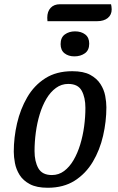

<svg xmlns="http://www.w3.org/2000/svg" viewBox="-20 -866 559 906"><path d="M205 20Q153 20 121 3Q89 -14 72.5 -40.5Q56 -67 50.5 -96.5Q45 -126 45 -150Q45 -217 60.5 -284Q76 -351 108.5 -407Q141 -463 193.5 -496.5Q246 -530 321 -530Q374 -530 405.5 -513Q437 -496 454 -469.5Q471 -443 476.5 -413.5Q482 -384 482 -360Q482 -293 466.5 -225.5Q451 -158 418 -102.5Q385 -47 332.5 -13.5Q280 20 205 20ZM225 -40Q257 -40 282.5 -59Q308 -78 327 -110.5Q346 -143 358.5 -184Q371 -225 377 -269.5Q383 -314 383 -357Q383 -406 365.5 -438Q348 -470 302 -470Q270 -470 244 -451Q218 -432 199 -400Q180 -368 167.5 -327Q155 -286 149 -241Q143 -196 143 -153Q143 -104 161 -72Q179 -40 225 -40ZM331 -600Q303 -600 284.5 -614.5Q266 -629 266 -658Q266 -689 286 -703.5Q306 -718 334 -718Q363 -718 382 -703.5Q401 -689 401 -660Q401 -629 380.5 -614.5Q360 -600 331 -600ZM204 -766Q204 -770 203.5 -774Q203 -778 203 -782Q203 -812 219 -829Q235 -846 263 -846H504Q505 -841 506 -835Q507 -829 507 -822Q507 -796 488.5 -781Q470 -766 438 -766Z"/></svg>

Font: Sansita Swashed Light
Style: Regular
Weight: 300
Designer: Pablo Cosgaya
Foundry: Omnibus-Type
Version: Version 1.003